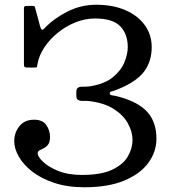

<svg xmlns="http://www.w3.org/2000/svg" viewBox="-20 -780 743 810"><path d="M40 -184C40 -163.7 46.4 -142.2 59.2 -119.5C72.1 -96.8 91 -75.8 116 -56.2C141 -36.8 171.9 -20.8 208.8 -8.5C245.6 3.8 288 10 336 10C403 10 459.1 0.6 504.2 -18.2C549.4 -37.1 583.3 -62.1 606 -93.2C628.7 -124.4 640 -158.3 640 -195C640 -241 627.5 -278.2 602.5 -306.5C577.5 -334.8 537.7 -356.5 483 -371.5C472.3 -374.5 463 -376.5 455 -377.5C447 -378.5 443 -381 443 -385C443 -390.7 445.4 -393.8 450.2 -394.2C455.1 -394.8 467 -399 486 -407C534.7 -427.7 569.2 -452.1 589.5 -480.2C609.8 -508.4 620 -542 620 -581C620 -616 610.3 -646.9 591 -673.8C571.7 -700.6 544.4 -721.7 509.2 -737C474.1 -752.3 433 -760 386 -760C342.7 -760 301.9 -750.2 263.8 -730.8C225.6 -711.2 193.8 -688.2 168.5 -661.5C163.5 -656.2 159.7 -653.8 157 -654.5C154.3 -655.2 151.7 -660.2 149 -669.5L128.5 -746C127.5 -749.7 126.7 -752.1 126 -753.2C125.3 -754.4 122.7 -755 118 -755H91C84.3 -755 81 -751.8 81 -745.5V-508C81 -502.7 82 -499.2 84 -497.5C86 -495.8 89.8 -495 95.5 -495H126C132.7 -495 136.1 -496.1 136.2 -498.2C136.4 -500.4 137 -504.2 138 -509.5C142.3 -533.8 152.1 -557.4 167.2 -580.2C182.4 -603.1 201.3 -623.7 224 -642C246.7 -660.3 271.5 -674.9 298.5 -685.8C325.5 -696.6 353 -702 381 -702C430.7 -702 466.1 -691.1 487.2 -669.2C508.4 -647.4 519 -618 519 -581C519 -561.7 514.2 -540.3 504.8 -517C495.2 -493.7 478.8 -472.5 455.2 -453.5C431.8 -434.5 399 -421.8 357 -415.5C349.7 -414.5 341.7 -414.2 333 -414.5C324.3 -414.8 317 -413.8 311 -411.2C305 -408.8 302 -402.5 302 -392.5V-376C302 -366.3 305 -360.2 311 -357.5C317 -354.8 324.2 -353.8 332.8 -354.2C341.2 -354.8 349.3 -354.5 357 -353.5C400 -348.2 434.8 -336.8 461.5 -319.2C488.2 -301.8 507.8 -281.4 520.2 -258.2C532.8 -235.1 539 -212.3 539 -190C539 -165.3 532.2 -141.7 518.8 -119C505.2 -96.3 483 -77.8 452 -63.5C421 -49.2 379 -42 326 -42C286.3 -42 252.6 -47.8 224.8 -59.2C196.9 -70.8 175.7 -83.7 161 -98C146.3 -112.3 139 -124 139 -133C139 -138.7 141.6 -142.9 146.8 -145.8C151.9 -148.6 158 -151.7 165 -155C172 -158.3 178.1 -163.5 183.2 -170.5C188.4 -177.5 191 -188 191 -202C191 -220.7 185.8 -237.5 175.2 -252.5C164.8 -267.5 147.7 -275 124 -275C97 -275 76.2 -265.8 61.8 -247.5C47.2 -229.2 40 -208 40 -184Z"/></svg>

Font: Besley*
Style: Regular
Weight: 400
Designer: Owen Earl
Foundry: indestructible type*
Version: Version 3.000; ttfautohint (v1.8.3)